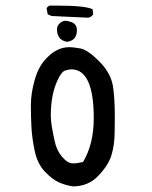

<svg xmlns="http://www.w3.org/2000/svg" viewBox="-20 -668 540 684"><path d="M240 -4Q213 -8 189.5 -18.5Q166 -29 139.5 -57Q113 -85 103.5 -131Q94 -177 92 -214.5Q90 -252 90 -294Q90 -335 103.5 -383Q117 -431 144 -459Q182 -500 227 -500Q240 -500 266 -495.5Q292 -491 333 -450Q374 -409 382 -363Q389 -322 389 -252Q389 -243 388.5 -197Q388 -151 377 -115Q366 -79 330 -41.5Q294 -4 240 -4ZM240 -86Q256 -86 276 -91Q314 -155 314 -247Q314 -421 234 -421Q227 -421 213 -417Q199 -413 185 -382Q161 -331 161 -256Q161 -239 164.5 -217.5Q168 -196 175 -164Q182 -132 201.5 -109Q221 -86 240 -86ZM219 -519Q183 -525 183 -564Q183 -577 195 -587Q204 -594 214 -594Q221 -594 235 -589Q254 -582 254 -560Q254 -524 219 -519ZM292 -605 164 -611 150 -617 146 -639Q150 -645 156 -648H184Q284 -648 310 -635L312 -617Q304 -605 292 -605Z"/></svg>

Font: Xiaolai SC
Style: Regular
Weight: 400
Designer: Nozomi Seto 瀬戸のぞみ
Version: Version 3.11;December 4, 2020;FontCreator 13.0.0.2613 64-bit